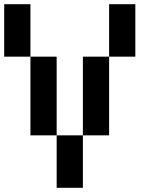

<svg xmlns="http://www.w3.org/2000/svg" viewBox="-20 -895 790 915"><path d="M0 -625V-875H125V-625ZM125 -250V-625H250V-250ZM250 -250H375V0H250ZM375 -250V-625H500V-250ZM500 -625V-875H625V-625Z"/></svg>

Font: Galmuri7 Regular
Style: Regular
Weight: 400
Designer: Lee Minseo (quiple)
Version: Version 2.399;hotconv 1.1.1;makeotfexe 2.6.0 DEVELOPMENT